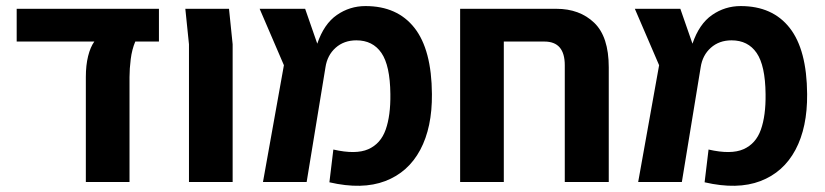

<svg xmlns="http://www.w3.org/2000/svg" viewBox="-20 -600 2720 633"><path d="M263 0V-346Q263 -385 270.5 -415Q278 -445 291 -463H35V-571H504V-463H426Q415 -437 411 -405Q407 -373 407 -346V0Z M603 0V-454L591 -571H735L747 -454V0Z M847 0 916 -385 836 -571H986L1026 -456Q1048 -521 1090.5 -550.5Q1133 -580 1185 -580Q1290 -580 1346.5 -508Q1403 -436 1404 -290Q1405 -180 1365.5 -106Q1326 -32 1250 -3Q1174 26 1066 1L1079 -107Q1153 -90 1194 -108Q1235 -126 1251.5 -172.5Q1268 -219 1267 -290Q1266 -384 1237.5 -425.5Q1209 -467 1155 -467Q1114 -467 1086.5 -442.5Q1059 -418 1053 -378L991 0Z M1497 0V-571H1814Q1891 -571 1939 -525Q1987 -479 1987 -378V0H1842V-385Q1842 -463 1775 -463H1641V0Z M2084 0 2153 -385 2073 -571H2223L2263 -456Q2285 -521 2327.5 -550.5Q2370 -580 2422 -580Q2527 -580 2583.5 -508Q2640 -436 2641 -290Q2642 -180 2602.5 -106Q2563 -32 2487 -3Q2411 26 2303 1L2316 -107Q2390 -90 2431 -108Q2472 -126 2488.5 -172.5Q2505 -219 2504 -290Q2503 -384 2474.5 -425.5Q2446 -467 2392 -467Q2351 -467 2323.5 -442.5Q2296 -418 2290 -378L2228 0Z"/></svg>

Font: Assistant
Style: Bold
Weight: 700
Designer: Hebrew By Ben Nathan, Latin by Paul Hunt
Version: Version 3.000